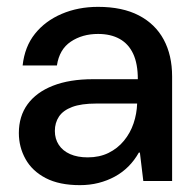

<svg xmlns="http://www.w3.org/2000/svg" viewBox="-20 -528 563 560"><path d="M213 12Q153 12 113.5 -8.5Q74 -29 54.5 -64Q35 -99 35 -140Q35 -189 60.5 -224Q86 -259 134.5 -278Q183 -297 251 -297H382Q382 -342 368.5 -371Q355 -400 329 -414.5Q303 -429 266 -429Q220 -429 186.5 -406.5Q153 -384 146 -337H46Q52 -392 82 -429.5Q112 -467 160 -487.5Q208 -508 266 -508Q337 -508 385 -483Q433 -458 457.5 -412.5Q482 -367 482 -305V0H398L388 -83H385Q372 -60 354.5 -42.5Q337 -25 315 -13Q293 -1 267.5 5.5Q242 12 213 12ZM236 -69Q270 -69 296.5 -82Q323 -95 341.5 -117.5Q360 -140 369.5 -168Q379 -196 380 -226H261Q217 -226 190.5 -216Q164 -206 152 -188Q140 -170 140 -146Q140 -123 151.5 -105.5Q163 -88 184.5 -78.5Q206 -69 236 -69Z"/></svg>

Font: DM Sans 36pt Medium
Style: Regular
Weight: 500
Designer: Colophon Foundry, Jonny Pinhorn
Foundry: Colophon Foundry
Version: Version 4.004;gftools[0.9.30]